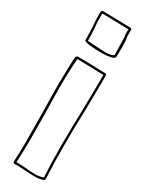

<svg xmlns="http://www.w3.org/2000/svg" viewBox="-197 -756 601 794"><g transform="rotate(30 103.5 -359.0)"><path d="M176 -684Q180 -672 180 -638L179 -590Q179 -581 160 -577Q141 -573 122 -573Q44 -573 34 -584Q34 -605 32 -647Q29 -679 29 -711Q29 -722 35 -726L171 -723L176 -718ZM166 -713 40 -716 39 -698Q39 -670 42 -643Q44 -607 44 -588L74 -586Q122 -583 126 -583Q159 -583 169 -592Q169 -621 168 -636L167 -679Q165 -684 165 -695Q165 -707 166 -713ZM178 -332Q175 -247 175 -161Q175 -75 179 -6Q179 1 164.5 4.5Q150 8 133 8Q119 8 91 6Q63 4 53 4Q39 4 34 5L28 -1Q31 -35 31 -103L30 -236Q28 -326 28 -371Q28 -393 29.5 -450.5Q31 -508 34 -508V-505L39 -511L106 -510Q152 -508 175 -508L180 -503Q180 -446 178 -332ZM168 -330Q170 -442 170 -498Q148 -498 106 -500L44 -501Q39 -442 39 -361Q39 -320 41 -242L42 -122Q42 -65 39 -6Q53 -6 83 -4Q107 -1 130 -1Q152 -1 169 -8Q165 -76 165 -161Q165 -246 168 -330Z"/></g></svg>

Font: Londrina Outline
Style: Regular
Weight: 400
Designer: Marcelo Magalhaes
Foundry: Marcelo Magalhães
Version: Version 1.002